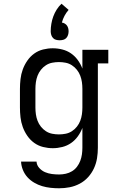

<svg xmlns="http://www.w3.org/2000/svg" viewBox="-20 -787 640 1030"><path d="M297 223Q274 223 251 220.5Q228 218 206 211.5Q184 205 163.5 193Q143 181 127.5 164Q112 147 103 125Q94 103 93 80H176Q177 99 190.5 114Q204 129 221.5 136.5Q239 144 258.5 146.5Q278 149 297 149Q315 149 333 145Q351 141 366.5 131.5Q382 122 393 107.5Q404 93 410.5 76Q417 59 419.5 41Q422 23 422 5V-101Q413 -77 397.5 -55.5Q382 -34 361 -19.5Q340 -5 314.5 1.5Q289 8 263 8Q237 8 211 1.5Q185 -5 163.5 -20.5Q142 -36 126.5 -58.5Q111 -81 102 -106Q93 -131 90 -157.5Q87 -184 87 -210V-310Q87 -336 90 -362.5Q93 -389 102 -414Q111 -439 126.5 -461.5Q142 -484 163.5 -499.5Q185 -515 211 -521.5Q237 -528 263 -528Q289 -528 314.5 -521.5Q340 -515 361 -500.5Q382 -486 397.5 -464.5Q413 -443 422 -419V-520H561V-447H505V5Q505 34 500.5 62Q496 90 484 116Q472 142 452.5 163.5Q433 185 407.5 198.5Q382 212 354 217.5Q326 223 297 223ZM296 -66Q314 -66 332 -69.5Q350 -73 365.5 -83Q381 -93 392.5 -107.5Q404 -122 410.5 -139Q417 -156 419.5 -174Q422 -192 422 -210V-310Q422 -328 419.5 -346Q417 -364 410.5 -381Q404 -398 392.5 -412.5Q381 -427 365.5 -437Q350 -447 332 -450.5Q314 -454 296 -454Q278 -454 260 -450.5Q242 -447 226.5 -437Q211 -427 199.5 -412.5Q188 -398 181.5 -381Q175 -364 172.5 -346Q170 -328 170 -310V-210Q170 -192 172.5 -174Q175 -156 181.5 -139Q188 -122 199.5 -107.5Q211 -93 226.5 -83Q242 -73 260 -69.5Q278 -66 296 -66ZM300 -571Q290 -571 280.5 -573.5Q271 -576 264.5 -583Q258 -590 255 -599.5Q252 -609 252 -619Q252 -639 255.5 -659.5Q259 -680 266 -699Q273 -718 284 -735.5Q295 -753 310 -767L348 -734Q335 -719 326 -702Q317 -685 312 -666Q320 -665 327.5 -660.5Q335 -656 339.5 -649.5Q344 -643 346 -635Q348 -627 348 -619Q348 -609 345 -599.5Q342 -590 335.5 -583Q329 -576 319.5 -573.5Q310 -571 300 -571Z"/></svg>

Font: Iosevka Etoile
Style: Regular
Weight: 400
Designer: Belleve Invis
Foundry: Belleve Invis
Version: Version 33.2.4